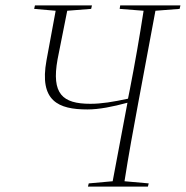

<svg xmlns="http://www.w3.org/2000/svg" viewBox="-20 -694 691 714"><path d="M107 -661 187 -654 153 -470C125 -318 197 -287 305 -287C348 -287 399 -297 454 -312L399 -20L310 -12L307 0H530L533 -12L443 -20C458 -117 476 -214 494 -311L558 -654L648 -661L651 -674H427L425 -661L514 -654C499 -557 482 -459 463 -362L456 -327C400 -315 358 -308 316 -308C212 -308 171 -345 194 -473L230 -654L319 -661L322 -674H110Z"/></svg>

Font: Source Serif 4 Display Light
Style: Italic
Weight: 300
Italic angle: -12°
Designer: Frank Grießhammer
Foundry: Adobe Systems Incorporated
Version: Version 4.004;hotconv 1.0.117;makeotfexe 2.5.65602